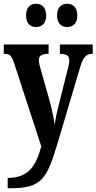

<svg xmlns="http://www.w3.org/2000/svg" viewBox="-20 -773 514 1023"><path d="M339 -629C365 -629 392 -645 392 -690C392 -737 365 -753 339 -753C310 -753 284 -737 284 -690C284 -645 310 -629 339 -629ZM172 -629C199 -629 226 -645 226 -690C226 -737 199 -753 172 -753C144 -753 119 -737 119 -690C119 -645 144 -629 172 -629ZM21 175V230H36C200 230 229 182 285 -4L407 -415C424 -471 441 -486 471 -486H474V-536H299V-486H302C335 -484 349 -478 349 -452C349 -436 344 -413 339 -397L291 -206C282 -172 276 -142 271 -108C268 -137 259 -183 244 -237L199 -396C192 -419 187 -438 187 -453C187 -473 199 -486 236 -486H239V-536H0V-486H4C31 -486 41 -479 55 -437L200 7C172 110 133 175 21 175Z"/></svg>

Font: Noto Serif Khmer ExtraCondensed
Style: Bold
Weight: 700
Width: 2
Designer: Danh Hong and the Monotype Design Team
Foundry: Monotype Imaging Inc.
Version: Version 2.004